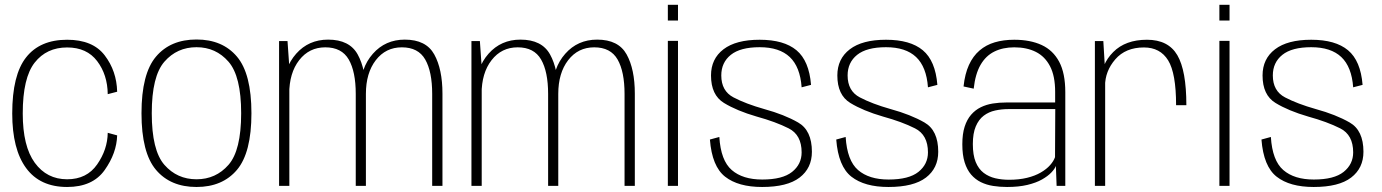

<svg xmlns="http://www.w3.org/2000/svg" viewBox="-20 -760 5652 785"><path d="M254.5 4.5Q359 4.5 408 -64.8Q457 -134 459 -206.5L420.5 -217Q419.5 -148.5 377.2 -87.8Q335 -27 254.5 -27Q171.5 -27 122.2 -94.5Q73 -162 73 -296Q73 -442 121.8 -504Q170.5 -566 254.5 -566Q335 -566 377.2 -510.2Q419.5 -454.5 420.5 -375L459 -385Q457 -469.5 408.2 -533.5Q359.5 -597.5 254.5 -597.5Q143.5 -597.5 86.8 -525.5Q30 -453.5 30 -296Q30 -150 86.8 -72.8Q143.5 4.5 254.5 4.5Z M783.5 4.5Q889.5 4.5 948.8 -65.5Q1008 -135.5 1008 -297Q1008 -458.5 948.8 -528.5Q889.5 -598.5 783.5 -598.5Q677 -598.5 617.8 -528.5Q558.5 -458.5 558.5 -297Q558.5 -135.5 617.8 -65.5Q677 4.5 783.5 4.5ZM783.5 -27Q704 -27 652.2 -86Q600.5 -145 600.5 -297Q600.5 -448.5 652.2 -507.8Q704 -567 783.5 -567Q862.5 -567 914.2 -507.8Q966 -448.5 966 -297Q966 -145 914.2 -86Q862.5 -27 783.5 -27Z M1121 0H1163V-485.5L1155.5 -592H1121ZM1434.5 0H1476V-377Q1476 -476.5 1442.5 -537.2Q1409 -598 1321.5 -598Q1242 -598 1191 -540.5Q1140 -483 1140 -394.5L1162.5 -376Q1162.5 -461.5 1203.2 -514Q1244 -566.5 1310 -566.5Q1377 -566.5 1405.8 -516.8Q1434.5 -467 1434.5 -376ZM1747 0H1789V-377Q1789 -477 1755.5 -537.5Q1722 -598 1635 -598Q1555.5 -598 1504.5 -540.2Q1453.5 -482.5 1453.5 -394.5L1476 -376Q1476 -461.5 1516.5 -514Q1557 -566.5 1623 -566.5Q1690 -566.5 1718.5 -516.8Q1747 -467 1747 -376Z M1907.5 0H1949.5V-485.5L1942 -592H1907.5ZM2221 0H2262.5V-377Q2262.5 -476.5 2229 -537.2Q2195.5 -598 2108 -598Q2028.5 -598 1977.5 -540.5Q1926.5 -483 1926.5 -394.5L1949 -376Q1949 -461.5 1989.8 -514Q2030.5 -566.5 2096.5 -566.5Q2163.5 -566.5 2192.2 -516.8Q2221 -467 2221 -376ZM2533.5 0H2575.5V-377Q2575.5 -477 2542 -537.5Q2508.5 -598 2421.5 -598Q2342 -598 2291 -540.2Q2240 -482.5 2240 -394.5L2262.5 -376Q2262.5 -461.5 2303 -514Q2343.5 -566.5 2409.5 -566.5Q2476.5 -566.5 2505 -516.8Q2533.5 -467 2533.5 -376Z M2710.5 0H2752V-593H2710.5ZM2710.5 -740.5V-676H2752V-740.5Z M3096 4.5Q3199 4.5 3249.2 -34Q3299.5 -72.5 3299.5 -139.5Q3299.5 -227 3243.2 -259.2Q3187 -291.5 3105 -314Q3029 -335.5 2979 -361.8Q2929 -388 2929 -451.5Q2929 -504.5 2968 -535.8Q3007 -567 3086 -567Q3166.5 -567 3209 -526.8Q3251.5 -486.5 3257.5 -403L3296 -413Q3288 -511.5 3236.5 -554.5Q3185 -597.5 3086 -597.5Q2989 -597.5 2938 -558.5Q2887 -519.5 2887 -451.5Q2887 -371.5 2939.8 -339.2Q2992.5 -307 3073.5 -283.5Q3151.5 -262 3204.5 -235.2Q3257.5 -208.5 3257.5 -137Q3257.5 -88.5 3218.5 -57.2Q3179.5 -26 3096.5 -26Q3016.5 -26 2971.8 -64.8Q2927 -103.5 2921 -200L2882.5 -189.5Q2891 -79.5 2944.8 -37.5Q2998.5 4.5 3096 4.5Z M3612.5 4.5Q3715.5 4.5 3765.8 -34Q3816 -72.5 3816 -139.5Q3816 -227 3759.8 -259.2Q3703.5 -291.5 3621.5 -314Q3545.5 -335.5 3495.5 -361.8Q3445.5 -388 3445.5 -451.5Q3445.5 -504.5 3484.5 -535.8Q3523.5 -567 3602.5 -567Q3683 -567 3725.5 -526.8Q3768 -486.5 3774 -403L3812.5 -413Q3804.5 -511.5 3753 -554.5Q3701.5 -597.5 3602.5 -597.5Q3505.5 -597.5 3454.5 -558.5Q3403.5 -519.5 3403.5 -451.5Q3403.5 -371.5 3456.2 -339.2Q3509 -307 3590 -283.5Q3668 -262 3721 -235.2Q3774 -208.5 3774 -137Q3774 -88.5 3735 -57.2Q3696 -26 3613 -26Q3533 -26 3488.2 -64.8Q3443.5 -103.5 3437.5 -200L3399 -189.5Q3407.5 -79.5 3461.2 -37.5Q3515 4.5 3612.5 4.5Z M4097.5 4.5Q4145 4.5 4180.5 -4Q4216 -12.5 4240.2 -26.2Q4264.5 -40 4278.5 -54.8Q4292.5 -69.5 4297 -81.5L4300 0H4335.5V-383.5Q4335.5 -460.5 4310.5 -507.5Q4285.5 -554.5 4238.8 -576Q4192 -597.5 4127 -597.5Q4083 -597.5 4047.2 -587Q4011.5 -576.5 3984.8 -553.5Q3958 -530.5 3941.5 -494.2Q3925 -458 3919.5 -406.5L3961 -397.5Q3967.5 -457.5 3989 -494.8Q4010.5 -532 4045.5 -549.2Q4080.5 -566.5 4127 -566.5Q4178 -566.5 4215.2 -547.8Q4252.5 -529 4273.2 -489Q4294 -449 4294 -384.5V-341H4094.5Q4065.5 -341 4039 -336.8Q4012.5 -332.5 3990 -321.5Q3967.5 -310.5 3950.5 -291Q3933.5 -271.5 3924 -242Q3914.5 -212.5 3914.5 -170Q3914.5 -126.5 3924 -96.2Q3933.5 -66 3950.5 -46.2Q3967.5 -26.5 3990.5 -15.2Q4013.5 -4 4040.5 0.2Q4067.5 4.5 4097.5 4.5ZM4105 -25Q4076 -25 4049.2 -31.2Q4022.5 -37.5 4001.8 -53.2Q3981 -69 3969.2 -97.5Q3957.5 -126 3957.5 -171Q3957.5 -215 3969.5 -243.2Q3981.5 -271.5 4002 -287Q4022.5 -302.5 4048.8 -308.2Q4075 -314 4103 -314H4294.5L4293.5 -117.5Q4288 -101.5 4273.5 -85Q4259 -68.5 4235.5 -54.8Q4212 -41 4179.2 -33Q4146.5 -25 4105 -25Z M4788.5 -330H4830.5Q4830.5 -471.5 4793.5 -534.5Q4756.5 -597.5 4669.5 -597.5Q4581.5 -597.5 4531.5 -547.2Q4481.5 -497 4481.5 -427.5L4498 -408Q4498 -469 4540 -517.5Q4582 -566 4657 -566Q4723.5 -566 4756 -513.2Q4788.5 -460.5 4788.5 -330ZM4456.5 0H4498.5V-467L4491 -592H4456.5Z M4965.5 0H5007V-593H4965.5ZM4965.5 -740.5V-676H5007V-740.5Z M5351 4.5Q5454 4.5 5504.2 -34Q5554.5 -72.5 5554.5 -139.5Q5554.5 -227 5498.2 -259.2Q5442 -291.5 5360 -314Q5284 -335.5 5234 -361.8Q5184 -388 5184 -451.5Q5184 -504.5 5223 -535.8Q5262 -567 5341 -567Q5421.5 -567 5464 -526.8Q5506.5 -486.5 5512.5 -403L5551 -413Q5543 -511.5 5491.5 -554.5Q5440 -597.5 5341 -597.5Q5244 -597.5 5193 -558.5Q5142 -519.5 5142 -451.5Q5142 -371.5 5194.8 -339.2Q5247.5 -307 5328.5 -283.5Q5406.5 -262 5459.5 -235.2Q5512.5 -208.5 5512.5 -137Q5512.5 -88.5 5473.5 -57.2Q5434.5 -26 5351.5 -26Q5271.5 -26 5226.8 -64.8Q5182 -103.5 5176 -200L5137.5 -189.5Q5146 -79.5 5199.8 -37.5Q5253.5 4.5 5351 4.5Z"/></svg>

Font: Anybody UltraCondensed Thin ExtraLight
Style: Regular
Weight: 250
Version: Version 1.111